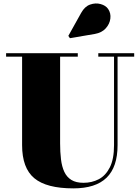

<svg xmlns="http://www.w3.org/2000/svg" viewBox="-20 -1051 794 1086"><path d="M739 -750V-730.5H645V-230Q645 -106.5 583 -46Q521 14.5 395 14.5Q243 14.5 174 -43Q105 -100.5 105 -230V-730.5H14.5V-750H420V-730.5H320V-240Q320 -190.5 325 -149.5Q330 -108.5 343.8 -79Q357.5 -49.5 383.8 -33.2Q410 -17 452.5 -17Q499.5 -17 538.5 -37.2Q577.5 -57.5 601.2 -104.2Q625 -151 625 -230V-730.5H536V-750ZM375.5 -835 366.5 -848 439 -978Q459 -1014.5 489.8 -1025.2Q520.5 -1036 549.2 -1028Q578 -1020 591.5 -1000.5Q608 -976.5 604.2 -946Q600.5 -915.5 578.2 -890.8Q556 -866 516.5 -859Z"/></svg>

Font: Bodoni Moda 11pt Black
Style: Regular
Weight: 900
Designer: Owen Earl
Foundry: indestructible type
Version: Version 2.004